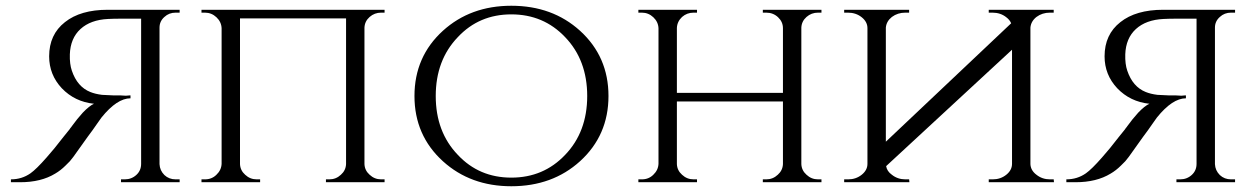

<svg xmlns="http://www.w3.org/2000/svg" viewBox="-20 -634 4339 668"><path d="M605 -600V-590H591Q568 -590 552 -575Q535 -560 535 -538V-63Q536 -41 552 -25Q568 -10 591 -10H605V0H401V-10H414Q438 -10 455 -26Q471 -41 471 -64V-569H396Q375 -569 356 -568Q295 -565 260 -533Q225 -501 223 -445Q222 -411 230 -388Q249 -332 294 -314Q311 -307 335 -304L356 -303L377 -302H400Q409 -301 418 -301Q424 -301 430 -302H434V-292Q387 -292 333 -225Q331 -222 316 -201Q311 -194 302 -181L285 -158Q241 -96 235 -88L223 -73L208 -58Q191 -41 172 -30Q123 0 50 0H18V-10Q56 -10 86 -31Q106 -45 142 -86Q168 -115 201 -158Q212 -172 222 -184Q225 -189 228 -192L230 -195Q248 -220 268 -242Q291 -266 307 -273Q240 -280 195 -327Q151 -374 151 -438Q151 -514 206 -557Q260 -600 355 -600Z M1114 0V-10H1126Q1149 -10 1166 -26Q1183 -41 1184 -63V-570H815V-63Q816 -41 833 -26Q850 -10 873 -10H885V0H681V-10H693Q717 -10 733 -26Q750 -42 751 -64V-536Q750 -558 733 -574Q716 -590 693 -590H681V-600H1318V-590H1306Q1283 -590 1266 -575Q1249 -560 1248 -538V-63Q1249 -41 1266 -26Q1283 -10 1306 -10H1318V0Z M1998 -527Q2097 -437 2097 -300Q2097 -163 1998 -73Q1902 14 1759 14Q1617 14 1521 -73Q1422 -163 1422 -300Q1422 -437 1521 -527Q1617 -614 1759 -614Q1902 -614 1998 -527ZM1946 -95Q2023 -175 2023 -300Q2023 -425 1946 -505Q1871 -584 1759 -584Q1647 -584 1573 -505Q1496 -425 1496 -300Q1496 -175 1573 -95Q1647 -16 1759 -16Q1871 -16 1946 -95Z M2634 0V-10H2646Q2669 -10 2686 -26Q2703 -41 2704 -63V-281H2335V-63Q2336 -41 2353 -26Q2370 -10 2393 -10H2405V0H2201V-10H2213Q2237 -10 2253 -26Q2270 -42 2271 -64V-536Q2270 -558 2253 -574Q2236 -590 2213 -590H2201V-600H2405V-590H2393Q2370 -590 2353 -575Q2336 -559 2335 -537V-311H2704V-536Q2704 -558 2687 -574Q2670 -590 2646 -590H2634V-600H2838V-590H2826Q2803 -590 2786 -575Q2769 -560 2768 -538V-63Q2769 -41 2786 -26Q2803 -10 2826 -10H2838V0Z M3063 -56Q3066 -38 3083 -26Q3103 -10 3130 -10H3143L3144 0H2917V-10H2931Q2958 -10 2978 -26Q2998 -42 2998 -64V-536Q2998 -558 2978 -574Q2958 -590 2930 -590H2917V-600H3143V-590H3130Q3103 -590 3083 -575Q3064 -560 3062 -538V-141L3498 -553Q3493 -565 3481 -574Q3461 -590 3433 -590H3420V-600H3646V-590H3633Q3606 -590 3586 -575Q3567 -560 3565 -538V-63Q3566 -41 3586 -26Q3606 -10 3633 -10H3646L3647 0H3420V-10H3434Q3461 -10 3481 -26Q3501 -42 3501 -64V-461Z M4277 -600V-590H4263Q4240 -590 4224 -575Q4207 -560 4207 -538V-63Q4208 -41 4224 -25Q4240 -10 4263 -10H4277V0H4073V-10H4086Q4110 -10 4127 -26Q4143 -41 4143 -64V-569H4068Q4047 -569 4028 -568Q3967 -565 3932 -533Q3897 -501 3895 -445Q3894 -411 3902 -388Q3921 -332 3966 -314Q3983 -307 4007 -304L4028 -303L4049 -302H4072Q4081 -301 4090 -301Q4096 -301 4102 -302H4106V-292Q4059 -292 4005 -225Q4003 -222 3988 -201Q3983 -194 3974 -181L3957 -158Q3913 -96 3907 -88L3895 -73L3880 -58Q3863 -41 3844 -30Q3795 0 3722 0H3690V-10Q3728 -10 3758 -31Q3778 -45 3814 -86Q3840 -115 3873 -158Q3884 -172 3894 -184Q3897 -189 3900 -192L3902 -195Q3920 -220 3940 -242Q3963 -266 3979 -273Q3912 -280 3867 -327Q3823 -374 3823 -438Q3823 -514 3878 -557Q3932 -600 4027 -600Z"/></svg>

Font: Cinzel(RUS BY LYAJKA)
Style: Regular
Weight: 400
Designer: Natanael Gama
Version: Version 1.001;PS 001.001;hotconv 1.0.56;makeotf.lib2.0.21325